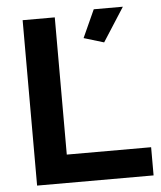

<svg xmlns="http://www.w3.org/2000/svg" viewBox="-52 -776 689 821"><g transform="rotate(-5 292.0 -365.0)"><path d="M381 -730 327 -611 413 -585 506 -730ZM574 -121H212V-710H74V0H574Z"/></g></svg>

Font: RT Raleway Bold
Style: Regular
Weight: 400
Designer: Matt McInerney, Pablo Impallari, Rodrigo Fuenzalida — Edited by Milan Moffatt in April 2016
Foundry: Matt McInerney, Pablo Impallari, Rodrigo Fuenzalida — Edited by Milan Moffatt in April 2016
Version: Version 3.001